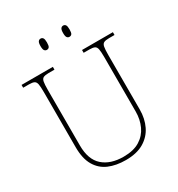

<svg xmlns="http://www.w3.org/2000/svg" viewBox="-210 -1039 1099 1185"><g transform="rotate(-30 339.5 -446.5)"><path d="M340 10Q271 10 219.5 -12Q168 -34 139 -83.5Q110 -133 110 -214V-606Q110 -645 106.5 -663.5Q103 -682 91 -688Q79 -694 54 -694H13V-714H236V-694H194Q169 -694 157 -688Q145 -682 141.5 -663.5Q138 -645 138 -606V-210Q138 -110 191.5 -62.5Q245 -15 338 -15Q409 -15 453.5 -42.5Q498 -70 519.5 -116.5Q541 -163 541 -219V-606Q541 -645 537.5 -663.5Q534 -682 522 -688Q510 -694 485 -694H444V-714H664V-694H625Q600 -694 588 -688Q576 -682 572.5 -663.5Q569 -645 569 -606V-218Q569 -153 544 -101.5Q519 -50 468.5 -20Q418 10 340 10ZM418 -823Q408 -823 401.5 -831Q395 -839 395 -863Q395 -886 401.5 -894.5Q408 -903 418 -903Q429 -903 435 -894.5Q441 -886 441 -863Q441 -839 435 -831Q429 -823 418 -823ZM257 -823Q247 -823 240.5 -831Q234 -839 234 -863Q234 -886 240.5 -894.5Q247 -903 257 -903Q268 -903 274 -894.5Q280 -886 280 -863Q280 -839 274 -831Q268 -823 257 -823Z"/></g></svg>

Font: Noto Serif Lao Thin
Style: Regular
Weight: 250
Designer: Monotype Design Team
Foundry: Monotype Imaging Inc.
Version: Version 2.003